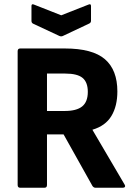

<svg xmlns="http://www.w3.org/2000/svg" viewBox="-20 -883 631 903"><path d="M75 0Q63 0 63 -13V-642Q63 -655 75 -655H285Q415 -655 473.5 -604.5Q532 -554 532 -453Q532 -384 504 -337.5Q476 -291 415 -273V-272L566 -15Q570 -9 567.5 -4.5Q565 0 558 0H429Q421 0 415 -8L279 -251H201V-13Q201 0 189 0ZM201 -361H284Q340 -361 366.5 -382.5Q393 -404 393 -451Q393 -496 368.5 -516.5Q344 -537 287 -537H201ZM259 -714 135 -772Q128 -776 128 -785V-855Q128 -867 141 -861L268 -811L395 -861Q408 -867 408 -855V-785Q408 -776 399 -772L276 -714Q268 -710 259 -714Z"/></svg>

Font: Sofia Sans Semi Condensed ExtraBold
Style: Regular
Weight: 800
Designer: Botio Nikoltchev, Ani Petrova
Foundry: lettersoup
Version: Version 4.100